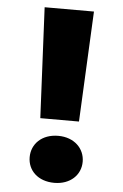

<svg xmlns="http://www.w3.org/2000/svg" viewBox="-54 -780 530 826"><g transform="rotate(5 211.5 -366.5)"><path d="M128 -264H295L318 -741H105ZM326 -93C326 -150 281 -195 212 -195C141 -195 97 -150 97 -93C97 -36 141 8 212 8C281 8 326 -36 326 -93Z"/></g></svg>

Font: SVN-Poppins ExtraBold
Style: Regular
Weight: 800
Designer: Ninad Kale (Devanagari), Jonny Pinhorn (Latin)
Foundry: Indian Type Foundry
Version: Version 3.002 2017; ttfautohint (v1.8.3)